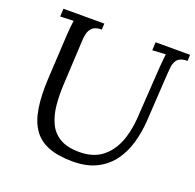

<svg xmlns="http://www.w3.org/2000/svg" viewBox="-126 -831 995 979"><g transform="rotate(20 372.0 -342.0)"><path d="M743 -700 742 -667Q704 -666 689 -650Q674 -634 671 -607Q668 -580 666 -544L652 -311Q648 -246 631 -187Q614 -128 580.5 -82.5Q547 -37 494 -10.5Q441 16 366 16Q286 16 233 -5Q180 -26 150.5 -69.5Q121 -113 110.5 -180Q100 -247 105 -340L118 -579Q120 -605 121.5 -623Q123 -641 126 -660Q108 -659 90 -658.5Q72 -658 54 -657L56 -700H278L276 -667Q242 -667 227 -653Q212 -639 207.5 -620.5Q203 -602 202 -588L189 -335Q186 -279 191 -226.5Q196 -174 215 -132Q234 -90 274 -65.5Q314 -41 381 -41Q453 -41 499.5 -75Q546 -109 571 -168.5Q596 -228 601 -306L619 -588Q621 -608 622.5 -626.5Q624 -645 626 -660Q608 -659 590 -658Q572 -657 554 -656L556 -700Z"/></g></svg>

Font: Lora
Style: Italic
Weight: 400
Italic angle: -3°
Designer: Olga Karpushina, Alexei Vanyashin (Cyrillic)
Foundry: Cyreal
Version: Version 3.008